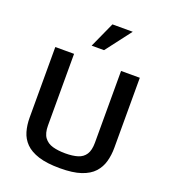

<svg xmlns="http://www.w3.org/2000/svg" viewBox="-172 -1107 1108 1245"><g transform="rotate(20 381.5 -484.5)"><path d="M385.7 12.2Q295.4 12.2 237.5 -6.3Q179.7 -24.9 147.5 -57.6Q115.2 -90.3 102.5 -134.3Q89.8 -178.2 89.8 -229.5V-716.3H219.2V-221.7Q219.2 -168.5 240.2 -139.9Q261.2 -111.3 298.8 -100.8Q336.4 -90.3 385.7 -90.3Q436.5 -90.3 471.4 -101.1Q506.3 -111.8 524.9 -140.4Q543.5 -168.9 543.5 -221.7V-716.3H672.9V-233.4Q672.9 -182.6 660.6 -138.2Q648.4 -93.8 617.7 -59.8Q586.9 -25.9 530.8 -6.8Q474.6 12.2 385.7 12.2ZM308.1 -805.2 387.7 -981H527.8L393.6 -805.2Z"/></g></svg>

Font: Monda SemiBold
Style: Regular
Weight: 600
Designer: Vernon Adams
Foundry: Vernon Adams
Version: Version 2.200